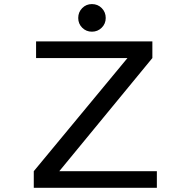

<svg xmlns="http://www.w3.org/2000/svg" viewBox="-20 -898 890 918"><path d="M354 -812Q354 -840 373 -859.2Q392 -878.5 419.5 -878.5Q447.5 -878.5 466.5 -859.2Q485.5 -840 485.5 -812Q485.5 -784.5 466.2 -765.5Q447 -746.5 419.5 -746.5Q392 -746.5 373 -765.5Q354 -784.5 354 -812ZM263.5 -79.5H730V0H141.5V-79.5L589.5 -620.5H152.5V-700H708.5V-620.5Z"/></svg>

Font: League Mono Wide
Style: Regular
Weight: 400
Width: 8
Designer: Tyler Finck
Foundry: The League of Moveable Type / Tyler Finck
Version: Version 2.210